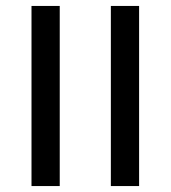

<svg xmlns="http://www.w3.org/2000/svg" viewBox="-20 -626 574 646"><path d="M353 -606H448V0H353ZM86 -606H181V0H86Z"/></svg>

Font: IBM Plex Sans Hebrew Text
Style: Regular
Weight: 450
Designer: Mike Abbink, Paul van der Laan, Pieter van Rosmalen, Yanek Iontef
Foundry: Bold Monday
Version: Version 1.2